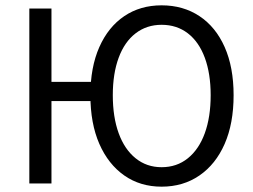

<svg xmlns="http://www.w3.org/2000/svg" viewBox="-20 -688 948 720"><path d="M90 0V-656H173V-381H365V-309H173V0ZM586 12Q506 12 446 -30Q386 -72 352.5 -148.5Q319 -225 319 -331Q319 -436 352.5 -511.5Q386 -587 446 -627.5Q506 -668 586 -668Q667 -668 728 -627.5Q789 -587 822.5 -511.5Q856 -436 856 -331Q856 -225 822.5 -148.5Q789 -72 728 -30Q667 12 586 12ZM586 -61Q643 -61 684.5 -94.5Q726 -128 748 -188.5Q770 -249 770 -331Q770 -412 748 -471.5Q726 -531 684.5 -563Q643 -595 586 -595Q530 -595 488.5 -563Q447 -531 425 -471.5Q403 -412 403 -331Q403 -249 425 -188.5Q447 -128 488.5 -94.5Q530 -61 586 -61Z"/></svg>

Font: Source Sans 3
Style: Regular
Weight: 400
Designer: Paul D. Hunt
Foundry: Adobe
Version: Version 3.046;hotconv 1.0.118;makeotfexe 2.5.65603